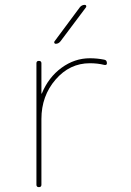

<svg xmlns="http://www.w3.org/2000/svg" viewBox="-20 -770 540 790"><path d="M209 -589.8Q205.1 -589.8 203.6 -593.3Q202.1 -596.7 204.1 -599.6L308.6 -740.2Q316.4 -750 329.1 -750Q333 -750 334.5 -746.6Q335.9 -743.2 334 -740.2L228.5 -599.6Q220.7 -589.8 209 -589.8ZM129.9 -9.8V-509.8Q129.9 -519.5 140.1 -519.5Q150.4 -519.5 150.4 -509.8V-385.7Q150.4 -384.8 151.4 -384.8Q152.3 -384.8 152.3 -385.7Q179.7 -452.1 233.4 -491.2Q287.1 -530.3 349.6 -530.3Q379.9 -530.3 409.2 -524.4Q419.9 -522.5 419.9 -509.8Q419.9 -501 409.2 -502.9Q381.8 -509.8 349.6 -509.8Q266.6 -509.8 208.5 -442.4Q150.4 -375 150.4 -280.3V-9.8Q150.4 0 140.1 0Q129.9 0 129.9 -9.8Z"/></svg>

Font: Rounded-L Mgen+ 2m thin
Style: Regular
Weight: 100
Designer: [Source Han Sans]
Ryoko NISHIZUKA  (kana & ideographs); Paul D. Hunt (Latin, Greek & Cyrillic); Wenlong ZHANG  (bopomofo
Version: Version 1.059.20150602